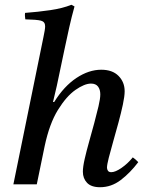

<svg xmlns="http://www.w3.org/2000/svg" viewBox="-20 -772 616 804"><path d="M167 -160 134 0H36L162 -617Q165 -631 167 -643Q169 -655 169 -662Q169 -681 151.5 -685.5Q134 -690 86 -691Q85 -698 84.5 -704.5Q84 -711 85 -718Q139 -722 190.5 -729.5Q242 -737 279 -752L292 -745Q280 -702 270 -657.5Q260 -613 250 -565L218 -413L202 -345H207Q248 -411 300 -445.5Q352 -480 404 -480Q451 -480 476.5 -454Q502 -428 502 -390Q502 -369 494.5 -334Q487 -299 476 -258.5Q465 -218 454 -179.5Q443 -141 435.5 -111.5Q428 -82 428 -70Q428 -63 432 -57Q436 -51 446 -51Q463 -51 489 -69Q515 -87 536 -113Q549 -104 559 -93Q525 -48 485.5 -18Q446 12 399 12Q362 12 344.5 -6.5Q327 -25 327 -53Q327 -73 334.5 -106Q342 -139 353 -178Q364 -217 374.5 -256Q385 -295 392.5 -327Q400 -359 400 -377Q400 -397 390.5 -409.5Q381 -422 361 -422Q334 -422 296 -395.5Q258 -369 222.5 -311.5Q187 -254 167 -160Z"/></svg>

Font: Tiro Tamil
Style: Italic
Weight: 400
Italic angle: -11°
Designer: Tamil: Fernando Mello & Fiona Ross, assisted by Kaja Sojewska. Latin: John Hudson with Paul Hanslow, assisted by Kaja So
Foundry: Tiro Typeworks Ltd.
Version: Version 1.52